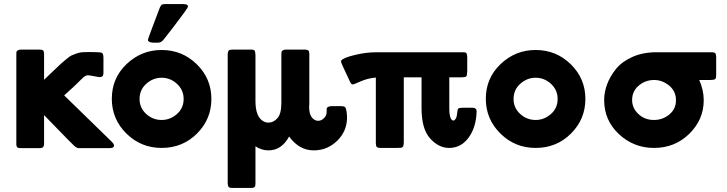

<svg xmlns="http://www.w3.org/2000/svg" viewBox="-20 -714 3562 941"><path d="M60 -20V-445Q60 -455 60.5 -459Q61 -463 67 -467Q73 -471 85 -471H174Q187 -471 191.5 -466.5Q196 -462 196 -449V-323Q214 -340 241.5 -366.5Q269 -393 278.5 -401.5Q288 -410 305.5 -424.5Q323 -439 331 -442.5Q339 -446 354 -451.5Q369 -457 382.5 -458Q396 -459 416 -459Q470 -459 478.5 -455.5Q487 -452 487 -430V-356Q487 -336 469 -336Q464 -336 441 -340.5Q418 -345 412 -345Q406 -345 400 -342.5Q394 -340 385.5 -332Q377 -324 367.5 -314.5Q358 -305 338 -286Q318 -267 295 -247V-246L527 -20Q539 -8 539 -1Q539 12 517 12H365Q356 12 341.5 -1.5Q327 -15 261 -83Q222 -124 196 -150V-8Q196 11 178 12H84Q75 12 70 11Q65 10 62.5 4.5Q60 -1 60 -4.5Q60 -8 60 -20Z M528 -230Q528 -331 600.5 -400Q673 -469 772 -469Q873 -469 944.5 -399Q1016 -329 1016 -229Q1016 -130 945.5 -59.5Q875 11 772 11Q671 11 599.5 -59.5Q528 -130 528 -230ZM664 -229Q664 -185 696.5 -155.5Q729 -126 772 -126Q814 -126 847 -155Q880 -184 880 -229Q880 -273 847.5 -303Q815 -333 772 -333Q730 -333 697 -303.5Q664 -274 664 -229ZM705 -519Q705 -524 763 -676Q768 -687 772.5 -690.5Q777 -694 788 -694H878Q879 -694 882.5 -693.5Q886 -693 887.5 -693Q889 -693 891.5 -692.5Q894 -692 895.5 -691Q897 -690 898.5 -689Q900 -688 900.5 -686Q901 -684 901 -681Q901 -674 828 -579Q800 -543 782 -520Q770 -505 755 -505H729Q705 -507 705 -519Z M1096 186V-450Q1097 -462 1101.5 -466.5Q1106 -471 1119 -471H1209Q1225 -471 1228 -466Q1231 -461 1232 -445V-219Q1232 -140 1272 -119Q1283 -113 1296 -113Q1320 -113 1339.5 -134.5Q1359 -156 1359 -210V-449Q1359 -456 1360 -460Q1361 -464 1366.5 -467.5Q1372 -471 1382 -471H1473Q1484 -471 1489 -468Q1494 -465 1494.5 -461.5Q1495 -458 1496 -449V-204Q1496 -202 1495.5 -197.5Q1495 -193 1495 -191Q1495 -156 1508 -139Q1521 -122 1539 -122Q1555 -122 1568 -135Q1581 -148 1581 -166V-179Q1581 -194 1610 -194H1649Q1665 -194 1670.5 -189.5Q1676 -185 1679 -165Q1681 -149 1681 -140Q1681 -71 1632.5 -24Q1584 23 1518 23Q1446 23 1397 -45Q1360 23 1296 23Q1262 23 1232 3V185Q1232 193 1231 197Q1230 201 1225.5 204Q1221 207 1212 207H1117Q1105 207 1101 202.5Q1097 198 1096 186Z M1651 -412 1653 -418Q1663 -431 1718.5 -444.5Q1774 -458 1826 -458H2249Q2257 -458 2261 -457Q2265 -456 2267 -451Q2269 -446 2269 -444Q2269 -442 2270 -433V-365Q2270 -363 2269.5 -359Q2269 -355 2269 -354Q2269 -343 2264 -339Q2259 -335 2240 -335H2182V-181Q2182 -133 2198 -124L2203 -123L2207 -125Q2218 -133 2220 -155.5Q2222 -178 2226 -182Q2231 -186 2251 -186H2295Q2315 -186 2316 -169Q2314 -91 2277 -40Q2240 11 2181 11Q2130 11 2088 -35.5Q2046 -82 2046 -184V-335H1959V-20Q1959 0 1954 6Q1951 9 1946.5 10Q1942 11 1937 10.5Q1932 10 1926 11H1846Q1831 11 1826.5 6Q1822 1 1822 -12V-334Q1781 -330 1747 -315Q1713 -300 1710 -300Q1703 -300 1698 -308Q1651 -407 1651 -412Z M2361 -230Q2361 -331 2433.5 -400Q2506 -469 2605 -469Q2706 -469 2777.5 -399Q2849 -329 2849 -229Q2849 -130 2778.5 -59.5Q2708 11 2605 11Q2504 11 2432.5 -59.5Q2361 -130 2361 -230ZM2497 -229Q2497 -185 2529.5 -155.5Q2562 -126 2605 -126Q2647 -126 2680 -155Q2713 -184 2713 -229Q2713 -273 2680.5 -303Q2648 -333 2605 -333Q2563 -333 2530 -303.5Q2497 -274 2497 -229Z M2941 -224Q2941 -262 2955.5 -301Q2970 -340 2999 -376Q3028 -412 3079.5 -435Q3131 -458 3198 -458H3469Q3481 -458 3485.5 -453Q3490 -448 3490 -435V-342Q3490 -331 3485 -326.5Q3480 -322 3462 -322H3407Q3429 -272 3429 -223Q3429 -128 3358.5 -58.5Q3288 11 3185 11Q3086 11 3013.5 -56.5Q2941 -124 2941 -224ZM3078 -224Q3078 -184 3109 -155Q3140 -126 3185 -126Q3228 -126 3260.5 -153Q3293 -180 3293 -223Q3293 -267 3259.5 -294.5Q3226 -322 3186 -322Q3143 -322 3110.5 -294.5Q3078 -267 3078 -224Z"/></svg>

Font: CMU Sans Serif
Style: Bold
Weight: 700
Version: Version 0.7.0